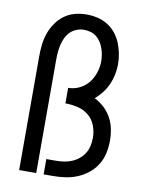

<svg xmlns="http://www.w3.org/2000/svg" viewBox="-84 -804 668 865"><g transform="rotate(10 250.0 -371.5)"><path d="M64 0V-520Q64 -547 67 -574Q70 -601 79 -626.5Q88 -652 103.5 -674.5Q119 -697 140.5 -713Q162 -729 188.5 -736Q215 -743 242 -743Q267 -743 291.5 -737.5Q316 -732 337.5 -719Q359 -706 375 -686.5Q391 -667 400.5 -644Q410 -621 415 -596.5Q420 -572 420 -547Q420 -523 415 -499Q410 -475 400.5 -453.5Q391 -432 376 -412.5Q361 -393 343 -378Q367 -366 387 -347.5Q407 -329 420 -305.5Q433 -282 438.5 -255Q444 -228 444 -201Q444 -173 438 -144.5Q432 -116 417 -91.5Q402 -67 379 -48.5Q356 -30 329.5 -19Q303 -8 274.5 -4Q246 0 217 0H176V-70H217Q236 -70 254.5 -72.5Q273 -75 290.5 -82Q308 -89 323 -101Q338 -113 348 -129Q358 -145 362 -163.5Q366 -182 366 -201Q366 -229 355.5 -256.5Q345 -284 323 -301.5Q301 -319 273 -325.5Q245 -332 217 -332V-403Q244 -403 268.5 -415Q293 -427 309.5 -447.5Q326 -468 334.5 -494Q343 -520 343 -546Q343 -561 340.5 -576Q338 -591 333 -605.5Q328 -620 319.5 -633Q311 -646 299 -655.5Q287 -665 272 -669Q257 -673 242 -673Q225 -673 208.5 -666.5Q192 -660 180 -648Q168 -636 160.5 -620.5Q153 -605 149 -588Q145 -571 143.5 -554Q142 -537 142 -520V0Z"/></g></svg>

Font: HulyMono
Style: Regular
Weight: 400
Monospace: yes
Designer: Belleve Invis
Foundry: Belleve Invis
Version: Version 33.2.5; ttfautohint (v1.8.4)